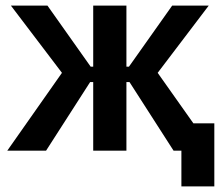

<svg xmlns="http://www.w3.org/2000/svg" viewBox="-20 -540 791 688"><path d="M314 0H433V-246H444L602 0H630V128H748V-98H673L545 -279L728 -520H597L442 -301H433V-520H314V-301H305L150 -520H19L202 -279L6 0H145L303 -246H314Z"/></svg>

Font: Fixel Display SemiBold
Style: Regular
Weight: 600
Designer: AlfaBravo + MacPaw
Foundry: Kyrylo Tkachov, Marchela Mozhyna, Serhii Makarenko, Maria Weinstein, Zakhar Kryvoshyya
Version: Version 1.211